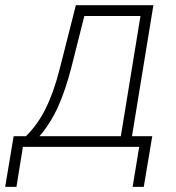

<svg xmlns="http://www.w3.org/2000/svg" viewBox="-79 -566 677 740"><path d="M-59.1 154.3 -26.4 -41H21Q43.5 -63.5 62 -89.1Q80.6 -114.7 96.4 -146.5Q112.3 -178.2 126.2 -217.3Q140.1 -256.3 152.3 -305.2L213.4 -545.9H512.2L429.7 -41H507.8L475.1 154.3H432.1L457.5 0H9.3L-15.6 154.3ZM73.2 -41H386.7L462.4 -504.4H246.1L195.8 -305.2Q172.9 -216.8 144.5 -154.1Q116.2 -91.3 73.2 -41Z"/></svg>

Font: Inter Tight ExtraLight
Style: Italic
Weight: 250
Italic angle: -9.39999°
Designer: Rasmus Andersson
Foundry: rsms
Version: Version 3.004